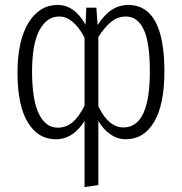

<svg xmlns="http://www.w3.org/2000/svg" viewBox="-20 -554 738 779"><path d="M647 -264Q647 -130 605.5 -59.5Q564 11 490 11Q457 11 428.5 -8.5Q400 -28 379 -63V197L323 205V-64Q303 -30 273.5 -9.5Q244 11 206 11Q134 11 92.5 -58Q51 -127 51 -259Q51 -389 95.5 -461.5Q140 -534 214 -534Q282 -534 327 -454L330 -523H371L376 -452Q427 -534 501 -534Q573 -534 610 -467Q647 -400 647 -264ZM323 -125V-401Q278 -487 220 -487Q170 -487 140 -431.5Q110 -376 110 -260Q111 -145 138.5 -90.5Q166 -36 214 -36Q249 -36 274.5 -58Q300 -80 323 -125ZM588 -264Q588 -382 563 -434.5Q538 -487 491 -487Q457 -487 430.5 -465Q404 -443 379 -404V-123Q420 -37 481 -37Q588 -37 588 -264Z"/></svg>

Font: Fira Sans Extra Condensed Light
Style: Regular
Weight: 300
Width: 1
Designer: Carrois Corporate & Edenspiekermann AG
Foundry: Carrois Corporate GbR & Edenspiekermann AG
Version: Version 4.203